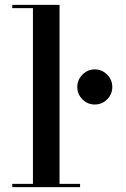

<svg xmlns="http://www.w3.org/2000/svg" viewBox="-20 -770 520 790"><path d="M298 -412Q298 -441.5 319.2 -463Q340.5 -484.5 370 -484.5Q399.5 -484.5 420.8 -463Q442 -441.5 442 -412Q442 -382.5 420.8 -361.2Q399.5 -340 370 -340Q340.5 -340 319.2 -361.2Q298 -382.5 298 -412ZM30.5 -13.5H115.5V-736.5H30.5V-750H225V-13.5H309.5V0H30.5Z"/></svg>

Font: Bodoni* 16 Medium
Style: Regular
Weight: 500
Version: Version 2.2